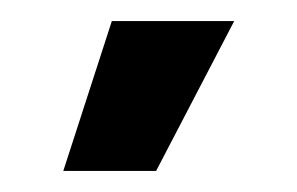

<svg xmlns="http://www.w3.org/2000/svg" viewBox="-20 38 282 182"><path d="M40 200 86 58H202L128 200Z"/></svg>

Font: Tektur Medium
Style: Regular
Weight: 500
Designer: Adam Jagosz
Foundry: Adam Jagosz
Version: Version 1.005;gftools[0.9.30]